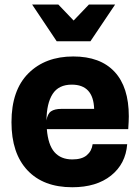

<svg xmlns="http://www.w3.org/2000/svg" viewBox="-20 -800 601 828"><path d="M291.5 7.5Q167 7.5 98.2 -65.8Q29.5 -139 29.5 -273Q29.5 -411 102.5 -483.8Q175.5 -556.5 296 -556.5Q412.5 -556.5 474 -490.5Q535.5 -424.5 535.5 -298.5Q535.5 -288 534.8 -274.2Q534 -260.5 533 -243H182Q187.5 -175 215 -143.8Q242.5 -112.5 292 -112.5Q333 -112.5 354.2 -130.5Q375.5 -148.5 379.5 -178H528.5Q522 -93.5 459 -43Q396 7.5 291.5 7.5ZM245.5 -330.5H386Q382.5 -435 289.5 -435Q233 -435 207 -394.8Q181 -354.5 180.5 -280.5Q184.5 -309 200 -319.8Q215.5 -330.5 245.5 -330.5ZM224.5 -622 118.5 -780.5H231.5L297.5 -711.5L363.5 -780.5H476.5L370 -622Z"/></svg>

Font: Spline Sans
Style: Bold
Weight: 700
Designer: Eben Sorkin, Mirko Velimirovic
Foundry: Sorkin Type
Version: Version 1.000; ttfautohint (v1.8.3)